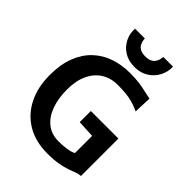

<svg xmlns="http://www.w3.org/2000/svg" viewBox="-273 -1117 1262 1262"><g transform="rotate(45 358.5 -486.0)"><path d="M45.5 -368Q45.5 -467 73.5 -539.2Q101.5 -611.5 151 -658.5Q200.5 -705.5 266.5 -728.2Q332.5 -751 408.5 -751Q463.5 -751 498.5 -746Q533.5 -741 560.8 -734.2Q588 -727.5 619 -722L614 -598Q581 -615 534 -626.8Q487 -638.5 408 -638.5Q343 -638.5 294.8 -608Q246.5 -577.5 219.8 -519.8Q193 -462 193 -381Q193 -301.5 215.2 -238Q237.5 -174.5 282.5 -137.5Q327.5 -100.5 396 -100.5Q435.5 -100.5 470.5 -106Q505.5 -111.5 525.5 -122.5V-302L550.5 -281L404 -288.5V-392H660V-44Q641.5 -43.5 620.2 -35.2Q599 -27 570.2 -17Q541.5 -7 500 0.5Q458.5 8 399 8Q288.5 8 209.5 -39.2Q130.5 -86.5 88 -171Q45.5 -255.5 45.5 -368ZM402.5 -799Q344.5 -799 304.2 -824.8Q264 -850.5 243.8 -891.8Q223.5 -933 226.5 -980H317.5Q318 -973 320 -960Q322 -947 329.8 -932.5Q337.5 -918 355 -908.2Q372.5 -898.5 403 -898.5Q433.5 -898.5 450.8 -908.2Q468 -918 476 -932.5Q484 -947 486.5 -960Q489 -973 490 -980H579.5Q581.5 -933 560.2 -891.8Q539 -850.5 498.5 -824.8Q458 -799 402.5 -799Z"/></g></svg>

Font: Merriweather Sans SemiBold
Style: Regular
Weight: 600
Designer: Eben Sorkin
Foundry: Eben Sorkin
Version: Version 2.001